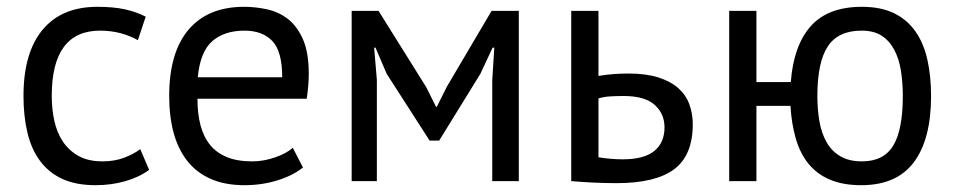

<svg xmlns="http://www.w3.org/2000/svg" viewBox="-20 -532 2804 564"><path d="M49 0ZM418 -33Q388 -11 347 0.5Q306 12 261 12Q203 12 163 -6.5Q123 -25 97.5 -59.5Q72 -94 60.5 -142.5Q49 -191 49 -250Q49 -377 105 -444.5Q161 -512 266 -512Q314 -512 347.5 -504.5Q381 -497 408 -483L385 -414Q362 -427 334 -434.5Q306 -442 274 -442Q132 -442 132 -250Q132 -212 139.5 -177.5Q147 -143 164.5 -116.5Q182 -90 210.5 -74Q239 -58 281 -58Q317 -58 345.5 -69Q374 -80 392 -94Z M477 0ZM870 -40Q840 -16 794.5 -2Q749 12 698 12Q641 12 599 -6.5Q557 -25 530 -59.5Q503 -94 490 -142Q477 -190 477 -250Q477 -378 534 -445Q591 -512 697 -512Q731 -512 765 -504.5Q799 -497 826 -476Q853 -455 870 -416.5Q887 -378 887 -315Q887 -282 881 -242H560Q560 -198 569 -164Q578 -130 597 -106.5Q616 -83 646.5 -70.5Q677 -58 721 -58Q755 -58 789 -70Q823 -82 840 -98ZM698 -442Q639 -442 603.5 -411Q568 -380 561 -305H809Q809 -381 780 -411.5Q751 -442 698 -442Z M1426 -297 1432 -392H1427L1391 -315L1270 -119H1242L1116 -315L1083 -392H1079L1087 -298V0H1013V-500H1092L1232 -276L1261 -218H1263L1293 -278L1424 -500H1504V0H1426Z M1738 -70Q1775 -64 1809 -64Q1872 -64 1902 -88.5Q1932 -113 1932 -158Q1932 -198 1903 -224Q1874 -250 1812 -250Q1795 -250 1775 -249Q1755 -248 1738 -243ZM1738 -309Q1762 -313 1784 -314.5Q1806 -316 1826 -316Q1878 -316 1914 -304.5Q1950 -293 1972.5 -273Q1995 -253 2005 -225.5Q2015 -198 2015 -167Q2015 -76 1960.5 -35Q1906 6 1791 6Q1727 6 1658 0V-500H1738Z M2510 12Q2456 12 2417.5 -4.5Q2379 -21 2354.5 -51.5Q2330 -82 2317.5 -125.5Q2305 -169 2302 -221H2202V0H2122V-500H2202V-291H2303Q2311 -398 2361.5 -455Q2412 -512 2512 -512Q2567 -512 2605.5 -493.5Q2644 -475 2668.5 -440.5Q2693 -406 2704 -357.5Q2715 -309 2715 -250Q2715 -123 2664.5 -55.5Q2614 12 2510 12ZM2381 -250Q2381 -211 2387 -176Q2393 -141 2408 -114.5Q2423 -88 2448.5 -73Q2474 -58 2512 -58Q2576 -58 2604 -104.5Q2632 -151 2632 -250Q2632 -289 2626.5 -324Q2621 -359 2607 -385.5Q2593 -412 2570 -427Q2547 -442 2511 -442Q2442 -442 2411.5 -395.5Q2381 -349 2381 -250Z"/></svg>

Font: PT Sans
Style: Regular
Weight: 400
Version: Version 2.003W OFL; ttfautohint (v1.6)